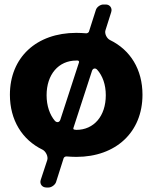

<svg xmlns="http://www.w3.org/2000/svg" viewBox="-20 -691 677 853"><path d="M450 -671H439C426 -671 410 -660 406 -647L375 -550C373 -546 368 -543 363 -543C349 -544 334 -545 319 -545C142 -545 24 -436 24 -270C24 -158 78 -70 169 -26C183 -19 195 4 190 20L161 108C155 126 167 142 186 142H196C209 142 225 130 229 118L263 11C265 7 270 4 275 4C289 5 304 6 319 6C495 6 613 -104 613 -270C613 -383 559 -469 469 -513C454 -520 443 -543 449 -558L474 -637C480 -655 468 -671 450 -671ZM187 -268C187 -360 240 -422 319 -422H326C330 -421 332 -418 331 -414L248 -159C244 -147 233 -145 224 -154C201 -181 187 -221 187 -268ZM306 -122 389 -377C393 -388 404 -390 412 -381C436 -354 450 -315 450 -268C450 -175 397 -114 319 -114L312 -115C307 -115 305 -118 306 -122Z"/></svg>

Font: Trueno
Style: RoundBd
Weight: 700
Designer: Julieta Ulanovsky, Jasper
Foundry: Julieta Ulanovsky, Cannot Into Space Fonts
Version: Version 3.001